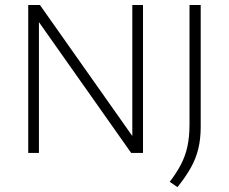

<svg xmlns="http://www.w3.org/2000/svg" viewBox="-20 -615 920 772"><path d="M93.5 0V-595H140.5L525.5 -49H512V-595H555V0H507.5L122.5 -546H136.5V0ZM693.5 137.5 662.5 116Q690.5 79.5 708 45.5Q725.5 11.5 733.8 -27Q742 -65.5 742 -115.5V-595H787V-105.5Q787 -56 777.2 -16.2Q767.5 23.5 746.8 60.2Q726 97 693.5 137.5Z"/></svg>

Font: Encode Sans SC ExtraLight
Style: Regular
Weight: 250
Designer: Multiple Designers
Foundry: Impallari Type
Version: Version 3.002